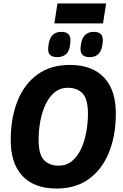

<svg xmlns="http://www.w3.org/2000/svg" viewBox="-20 -1082 708 1109"><path d="M306 7Q176 7 107.5 -68Q39 -143 42 -285Q44 -408 83 -503Q122 -598 197.5 -652.5Q273 -707 384 -707Q514 -707 583 -632Q652 -557 649 -415Q647 -292 607.5 -197Q568 -102 492.5 -47.5Q417 7 306 7ZM319 -125Q363 -125 395 -151Q427 -177 447.5 -220.5Q468 -264 478 -317Q488 -370 488 -424Q488 -510 457 -542.5Q426 -575 372 -575Q328 -575 296 -549Q264 -523 243.5 -479.5Q223 -436 213 -383Q203 -330 203 -275Q203 -190 234 -157.5Q265 -125 319 -125ZM498 -752Q470 -752 456 -765.5Q442 -779 446 -813Q450 -857 469 -877.5Q488 -898 522 -898Q550 -898 563.5 -884Q577 -870 573 -835Q569 -792 550.5 -772Q532 -752 498 -752ZM310 -752Q282 -752 268.5 -765.5Q255 -779 259 -812Q266 -898 334 -898Q362 -898 376 -884Q390 -870 386 -835Q383 -790 363.5 -771Q344 -752 310 -752ZM294 -947 312 -1062H593L575 -947Z"/></svg>

Font: Georama
Style: Bold Italic
Weight: 700
Italic angle: -9°
Designer: Jean-Baptiste Levee
Foundry: Production Type
Version: Version 1.000